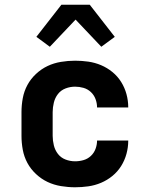

<svg xmlns="http://www.w3.org/2000/svg" viewBox="-20 -785 640 813"><path d="M298 8Q268 8 238 3Q208 -2 181.5 -14.5Q155 -27 132.5 -48Q110 -69 96 -95Q82 -121 76.5 -150.5Q71 -180 71 -210V-310Q71 -340 76.5 -369.5Q82 -399 96 -425Q110 -451 132.5 -472Q155 -493 181.5 -505.5Q208 -518 238 -523Q268 -528 298 -528Q326 -528 354 -524Q382 -520 408 -509Q434 -498 456 -480Q478 -462 493 -438Q508 -414 515.5 -386.5Q523 -359 523 -331V-330H391Q391 -348 384.5 -365.5Q378 -383 364.5 -395.5Q351 -408 333.5 -413Q316 -418 298 -418Q277 -418 257.5 -410.5Q238 -403 225.5 -387Q213 -371 208 -350.5Q203 -330 203 -310V-210Q203 -190 208 -169.5Q213 -149 225.5 -133Q238 -117 257.5 -109.5Q277 -102 298 -102Q316 -102 333.5 -107Q351 -112 364.5 -124.5Q378 -137 384.5 -154.5Q391 -172 391 -190H523V-189Q523 -161 515.5 -133.5Q508 -106 493 -82Q478 -58 456 -40Q434 -22 408 -11Q382 0 354 4Q326 8 298 8ZM191 -587 134 -629 240 -765H360L466 -629L409 -587L300 -702Z"/></svg>

Font: Iosevka Aile Extrabold
Style: Regular
Weight: 800
Designer: Belleve Invis
Foundry: Belleve Invis
Version: Version 27.3.5; ttfautohint (v1.8.4)